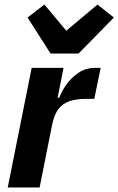

<svg xmlns="http://www.w3.org/2000/svg" viewBox="-20 -823 520 843"><path d="M154 0H14L119 -525H259L233 -394H240Q251 -423 272.5 -453Q294 -483 325.5 -504Q357 -525 397 -525H422L394 -389H359Q315 -389 284.5 -378.5Q254 -368 236 -343.5Q218 -319 209 -276ZM325 -588H202L101 -746L175 -803L271 -688L408 -803L480 -746Z"/></svg>

Font: IBM Plex Sans
Style: Italic
Weight: 400
Italic angle: -11.31°
Designer: Mike Abbink, Paul van der Laan, Pieter van Rosmalen
Foundry: Bold Monday
Version: Version 3.201